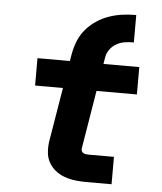

<svg xmlns="http://www.w3.org/2000/svg" viewBox="-53 -791 706 838"><g transform="rotate(5 300.0 -372.5)"><path d="M355 0Q330 0 306 -3Q282 -6 260 -14Q238 -22 220 -36.5Q202 -51 191 -71Q180 -91 178 -115.5Q176 -140 180 -165L219 -400H97V-520H239L244 -550Q249 -579 260 -607Q271 -635 290.5 -658.5Q310 -682 336 -699.5Q362 -717 390.5 -727Q419 -737 448 -741Q477 -745 505 -745H510V-625H505Q487 -625 469 -622Q451 -619 434 -609.5Q417 -600 405.5 -584Q394 -568 391 -550L386 -520H543V-400H366L324 -145Q323 -139 325 -133.5Q327 -128 332 -125Q337 -122 343 -121Q349 -120 355 -120H467V0Z"/></g></svg>

Font: Iosevka SS04 Hv Ex Obl
Style: Regular
Weight: 900
Width: 7
Italic angle: -9°
Monospace: yes
Designer: Belleve Invis
Foundry: Belleve Invis
Version: Version 19.0.0; ttfautohint (v1.8.4)